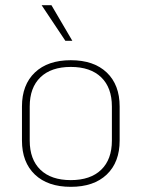

<svg xmlns="http://www.w3.org/2000/svg" viewBox="-20 -713 548 743"><path d="M65 -169V-301Q65 -385 115 -432.5Q165 -480 254 -480Q343 -480 393 -432.5Q443 -385 443 -301V-169Q443 -85 393 -37.5Q343 10 254 10Q165 10 115 -37.5Q65 -85 65 -169ZM413 -169V-301Q413 -374 371.5 -414Q330 -454 254 -454Q178 -454 136.5 -414Q95 -374 95 -301V-169Q95 -96 136.5 -56Q178 -16 254 -16Q330 -16 371.5 -56Q413 -96 413 -169ZM141 -693H179L260 -555H233Z"/></svg>

Font: KoHo ExtraLight
Style: Regular
Weight: 275
Version: Version 1.000; ttfautohint (v1.6)